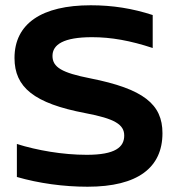

<svg xmlns="http://www.w3.org/2000/svg" viewBox="-20 -699 657 728"><path d="M559 -517V-642C482 -667 407 -679 324 -679C139 -679 35 -610 35 -479C35 -368 109 -307 304 -270C415 -249 451 -227 451 -185C451 -141 417 -112 309 -112C217 -112 121 -129 44 -153V-28C127 -4 221 9 312 9C503 9 596 -64 596 -194C596 -304 524 -362 322 -402C215 -423 179 -444 179 -487C179 -530 221 -558 329 -558C402 -558 474 -545 559 -517Z"/></svg>

Font: LT Wave Alt Bold
Style: Regular
Weight: 700
Designer: Daniel Lyons
Version: Version 2.5 (Glyphs App)